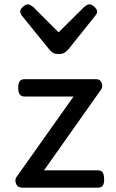

<svg xmlns="http://www.w3.org/2000/svg" viewBox="-20 -865 535 885"><path d="M83 0Q61 0 54 -18Q47 -36 56 -49L319 -420H94Q79 -420 71.5 -429Q64 -438 64 -460Q64 -483 71.5 -491.5Q79 -500 94 -500H423Q436 -500 443 -492Q450 -484 451 -472.5Q452 -461 445 -451L183 -80H431Q446 -80 453 -70.5Q460 -61 460 -38Q460 -17 453 -8.5Q446 0 431 0ZM393 -845Q402 -845 415 -833.5Q428 -822 428 -811Q428 -809 427 -805.5Q426 -802 421 -795L294 -636Q288 -630 279 -623Q270 -616 250 -616Q231 -616 222 -623Q213 -630 208 -636L79 -795Q75 -802 74 -805.5Q73 -809 73 -811Q73 -822 85.5 -833.5Q98 -845 108 -845Q114 -845 120 -841.5Q126 -838 133 -833L250 -716L368 -833Q374 -838 380 -841.5Q386 -845 393 -845Z"/></svg>

Font: Playwrite CL
Style: Regular
Weight: 400
Designer: Veronika Burian, José Scaglione
Foundry: TypeTogether
Version: Version 1.002